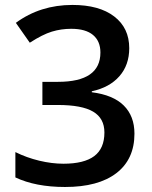

<svg xmlns="http://www.w3.org/2000/svg" viewBox="-20 -744 611 774"><path d="M501 -549.8Q501 -481.9 461.4 -436.8Q421.9 -391.6 350.1 -376V-372.1Q436 -361.3 479 -318.6Q522 -275.9 522 -205.1Q522 -102.1 449.2 -46.1Q376.5 9.8 242.2 9.8Q123.5 9.8 42 -28.8V-130.9Q87.4 -108.4 138.2 -96.2Q189 -84 235.8 -84Q318.8 -84 359.9 -114.7Q400.9 -145.5 400.9 -210Q400.9 -267.1 355.5 -293.9Q310.1 -320.8 212.9 -320.8H150.9V-414.1H213.9Q384.8 -414.1 384.8 -532.2Q384.8 -578.1 355 -603Q325.2 -627.9 267.1 -627.9Q226.6 -627.9 189 -616.5Q151.4 -605 100.1 -571.8L43.9 -651.9Q142.1 -724.1 272 -724.1Q379.9 -724.1 440.4 -677.7Q501 -631.3 501 -549.8Z"/></svg>

Font: f42954597008400   
Style: Regular
Weight: 600
Foundry: Ascender Corporation
Version: Version 1.10